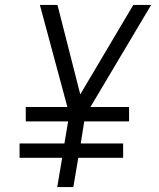

<svg xmlns="http://www.w3.org/2000/svg" viewBox="-20 -755 640 775"><path d="M211 0 231 -118H59V-176H240L255 -265H84V-323H252L141 -735H212L304 -374L518 -735H590L345 -323H501V-265H320L306 -176H477V-118H296L276 0Z"/></svg>

Font: Iosevka SS04 Lt Ex Obl
Style: Regular
Weight: 300
Width: 7
Italic angle: -9°
Monospace: yes
Designer: Belleve Invis
Foundry: Belleve Invis
Version: Version 19.0.0; ttfautohint (v1.8.4)